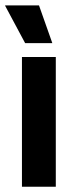

<svg xmlns="http://www.w3.org/2000/svg" viewBox="-26 -706 288 726"><path d="M57 0V-490.5H185V0ZM121.5 -685.5 171.5 -544V-543H69L-6.5 -684V-685.5Z"/></svg>

Font: Anek Telugu SemiBold
Style: Regular
Weight: 600
Designer: Omkar Bhoir (Telugu), Yesha Goshar (Latin)
Foundry: Ek Type
Version: Version 1.003